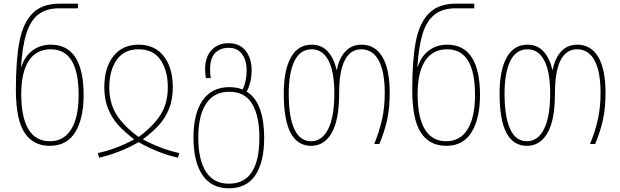

<svg xmlns="http://www.w3.org/2000/svg" viewBox="-20 -780 3356 1040"><path d="M66 -295Q66 -456 85.5 -556Q105 -656 156.5 -708Q208 -760 301 -760H402V-735H301Q230 -735 187 -701Q144 -667 122.5 -598Q101 -529 94 -418H96Q114 -475 156 -506.5Q198 -538 255 -538Q344 -538 388.5 -469Q433 -400 433 -265Q433 -138 387.5 -64Q342 10 250 10Q160 10 113 -61Q66 -132 66 -295ZM406 -266Q406 -513 255 -513Q176 -513 135.5 -450Q95 -387 95 -271Q95 -145 134 -80Q173 -15 250 -15Q326 -15 366 -80Q406 -145 406 -266Z M510 49Q609 28 707 -25Q656 -64 621.5 -101.5Q587 -139 566 -189.5Q545 -240 545 -307Q545 -413 594 -475.5Q643 -538 731 -538Q818 -538 867 -475.5Q916 -413 916 -307Q916 -240 895 -189Q874 -138 839.5 -101Q805 -64 754 -25Q856 29 951 49L944 74Q838 51 731 -10Q625 50 517 74ZM889 -307Q889 -398 849.5 -455.5Q810 -513 731 -513Q652 -513 612 -455.5Q572 -398 572 -307Q572 -221 611 -159Q650 -97 731 -38Q811 -97 850 -159Q889 -221 889 -307Z M1028 -35Q1028 -166 1078 -237Q1128 -308 1222 -308Q1263 -308 1294 -295Q1316 -339 1316 -399Q1316 -453 1291 -487Q1266 -521 1219 -521Q1172 -521 1145 -492.5Q1118 -464 1118 -405Q1118 -374 1122 -357H1095Q1091 -383 1091 -405Q1091 -472 1126 -509Q1161 -546 1219 -546Q1278 -546 1310.5 -505Q1343 -464 1343 -400Q1343 -333 1316 -284Q1365 -254 1388 -189.5Q1411 -125 1411 -34Q1411 97 1363.5 168.5Q1316 240 1220 240Q1125 240 1076.5 168Q1028 96 1028 -35ZM1385 -35Q1385 -151 1346 -217Q1307 -283 1222 -283Q1139 -283 1096.5 -218.5Q1054 -154 1054 -35Q1054 85 1095.5 150Q1137 215 1220 215Q1385 215 1385 -35Z M1517 -273Q1517 -399 1555.5 -468.5Q1594 -538 1668 -538Q1722 -538 1755.5 -501Q1789 -464 1803 -402H1805Q1816 -463 1850 -500.5Q1884 -538 1938 -538Q2012 -538 2051.5 -471.5Q2091 -405 2091 -276Q2091 -197 2077.5 -133.5Q2064 -70 2035 0H2007Q2036 -71 2050 -135.5Q2064 -200 2064 -276Q2064 -392 2031.5 -452.5Q1999 -513 1936 -513Q1878 -513 1847.5 -453.5Q1817 -394 1817 -274Q1817 -131 1777 -60.5Q1737 10 1665 10Q1517 10 1517 -273ZM1791 -274Q1791 -392 1759 -452.5Q1727 -513 1669 -513Q1606 -513 1575 -449.5Q1544 -386 1544 -272Q1544 -146 1574.5 -80.5Q1605 -15 1665 -15Q1725 -15 1758 -81.5Q1791 -148 1791 -274Z M2213 -295Q2213 -456 2232.5 -556Q2252 -656 2303.5 -708Q2355 -760 2448 -760H2549V-735H2448Q2377 -735 2334 -701Q2291 -667 2269.5 -598Q2248 -529 2241 -418H2243Q2261 -475 2303 -506.5Q2345 -538 2402 -538Q2491 -538 2535.5 -469Q2580 -400 2580 -265Q2580 -138 2534.5 -64Q2489 10 2397 10Q2307 10 2260 -61Q2213 -132 2213 -295ZM2553 -266Q2553 -513 2402 -513Q2323 -513 2282.5 -450Q2242 -387 2242 -271Q2242 -145 2281 -80Q2320 -15 2397 -15Q2473 -15 2513 -80Q2553 -145 2553 -266Z M2686 -273Q2686 -399 2724.5 -468.5Q2763 -538 2837 -538Q2891 -538 2924.5 -501Q2958 -464 2972 -402H2974Q2985 -463 3019 -500.5Q3053 -538 3107 -538Q3181 -538 3220.5 -471.5Q3260 -405 3260 -276Q3260 -197 3246.5 -133.5Q3233 -70 3204 0H3176Q3205 -71 3219 -135.5Q3233 -200 3233 -276Q3233 -392 3200.5 -452.5Q3168 -513 3105 -513Q3047 -513 3016.5 -453.5Q2986 -394 2986 -274Q2986 -131 2946 -60.5Q2906 10 2834 10Q2686 10 2686 -273ZM2960 -274Q2960 -392 2928 -452.5Q2896 -513 2838 -513Q2775 -513 2744 -449.5Q2713 -386 2713 -272Q2713 -146 2743.5 -80.5Q2774 -15 2834 -15Q2894 -15 2927 -81.5Q2960 -148 2960 -274Z"/></svg>

Font: Noto Sans Georgian Thin Narrow
Style: Regular
Weight: 250
Width: 4
Designer: Monotype Design team
Foundry: Monotype Imaging Inc.
Version: Version 1.000